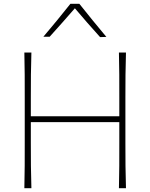

<svg xmlns="http://www.w3.org/2000/svg" viewBox="-20 -989 790 1009"><path d="M108 0Q109.5 -61 109.8 -117Q110 -173 110 -238V-475Q110 -540.5 109.8 -596.5Q109.5 -652.5 108 -713H145Q143 -652.5 142.5 -596.5Q142 -540.5 142 -475V-378H607V-475Q607 -540.5 606.8 -596.5Q606.5 -652.5 605 -713H642Q640 -652.5 639.5 -596.5Q639 -540.5 639 -475V-238Q639 -173 639.5 -117Q640 -61 642 0H605Q606.5 -61 606.8 -117Q607 -173 607 -238V-347H142V-238Q142 -173 142.5 -117Q143 -61 145 0ZM506 -794Q472 -831.5 438.8 -869.5Q405.5 -907.5 373.5 -945.5Q341 -908 308 -870.8Q275 -833.5 241 -796H208Q245 -839.5 280.2 -882.5Q315.5 -925.5 350 -969H397Q431.5 -925.5 467 -882Q502.5 -838.5 539 -795Z"/></svg>

Font: Commissioner Flair Thin
Style: Regular
Weight: 100
Designer: Kostas Bartsokas
Foundry: Kostas Bartsokas
Version: Version 1.000; ttfautohint (v1.8.3)